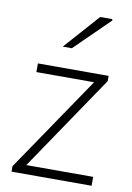

<svg xmlns="http://www.w3.org/2000/svg" viewBox="-83 -777 570 829"><g transform="rotate(10 202.0 -362.0)"><path d="M27 0V-24L311 -442H58V-480H368V-457L85 -39H378V0ZM151 -570 288 -724H340L343 -719L191 -570Z"/></g></svg>

Font: Mada Light
Style: Regular
Weight: 300
Designer: Khaled Hosny
Version: Version 1.5